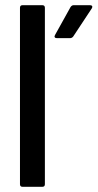

<svg xmlns="http://www.w3.org/2000/svg" viewBox="-20 -720 376 740"><path d="M67 -700H143Q153 -700 153 -690V-10Q153 0 143 0H67Q57 0 57 -10V-690Q57 -700 67 -700ZM264 -700H327Q333 -700 335 -696.5Q337 -693 334 -688L262 -579Q257 -573 250 -573H199Q193 -573 191 -576.5Q189 -580 192 -585L252 -693Q257 -700 264 -700Z"/></svg>

Font: Barlow Semi Condensed Medium
Style: Regular
Weight: 500
Width: 4
Designer: Jeremy Tribby
Foundry: Tribby Type
Version: Version 1.422; ttfautohint (v1.8)